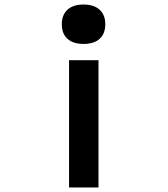

<svg xmlns="http://www.w3.org/2000/svg" viewBox="-20 -634 740 848"><path d="M415 194H285V-368H415ZM349 -614Q395 -614 420 -591Q445 -568 445 -527Q445 -485 420 -462.5Q395 -440 349 -440Q303 -440 278 -462.5Q253 -485 253 -527Q253 -568 278 -591Q303 -614 349 -614Z"/></svg>

Font: Martian Mono Medium
Style: Regular
Weight: 500
Monospace: yes
Designer: Roman Shamin
Foundry: Evil Martians
Version: Version 1.000; ttfautohint (v1.8.4.7-5d5b)